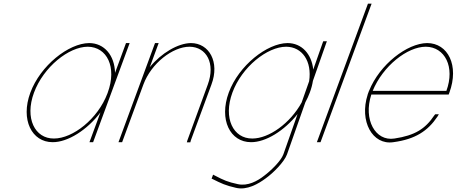

<svg xmlns="http://www.w3.org/2000/svg" viewBox="-20 -789 2502 1052"><path d="M146.1 -281C201.1 -430 356.1 -552 468.4 -553C551.5 -553 608.2 -485.1 610.3 -389.8L666.7 -543L670.4 -553H690.4L686.7 -543L591.6 -285C591.1 -283.7 590.6 -282.3 590.1 -281L493.9 -20L490.2 -10H470.2L473.9 -20L530.3 -172.9C458 -77.3 351.8 -9.3 268.2 -10C154.2 -10 91.5 -133 146.1 -281ZM166.1 -281C114.5 -141 171.2 -29 275.6 -30C379.3 -30 516.3 -137.8 568.5 -276.7L570.1 -281C622.1 -422 565.7 -532 461.1 -533C357.1 -533 218.1 -422 166.1 -281Z M800.7 -420.9C863.3 -498.1 955.8 -552.3 1025.9 -553C1126.3 -553 1184.9 -449 1138.6 -326L1025.7 -20L1022.7 -9H1003.7L1006.4 -19L1118.6 -326C1161.3 -442 1111.5 -532 1018.6 -533C926.1 -533 808.5 -442 765.7 -326L762 -316L652.9 -20L649.2 -10H629.2L632.9 -20L742 -316L745.7 -326L825.7 -543L829.4 -553H849.4L845.7 -543Z M1233.5 -282C1288.1 -430 1443.1 -552 1555.4 -553C1633.2 -553 1687.4 -493.4 1696.3 -407.9L1747.4 -553L1751.1 -563H1771.1L1767.4 -553L1694.5 -345.9C1691.3 -325.3 1685.7 -303.9 1677.5 -282C1670.8 -263.7 1662.5 -245.8 1653.1 -228.5C1619.5 -133.3 1586 -38.2 1552.5 57C1537 99 1476.9 159 1436.2 188C1396.1 218 1333.1 255 1272.3 240C1215.1 227 1192.8 216 1144.7 192L1139.4 190L1147.5 168L1159.3 174C1205.4 198 1227.2 208 1283.1 220C1337.3 232 1390.6 203 1427.3 174C1464.7 146 1519.2 93 1532.5 57L1610.5 -164.3C1538.2 -73.1 1436.2 -9.3 1355.2 -10C1241.2 -10 1178.5 -133 1233.5 -282ZM1253.5 -282C1201.5 -141 1258.2 -29 1362.6 -30C1453.2 -30 1569.6 -112.7 1632.7 -227.3L1673.8 -343.9C1690.3 -453.1 1636.3 -532.2 1548.1 -533C1444.1 -533 1305.1 -422 1253.5 -282Z M1992.4 -759 1996.1 -769H2016.1L2012.4 -759L1739.9 -20L1736.2 -10H1716.2L1719.9 -20Z M2022 -291H2425.8C2474.1 -422 2417.7 -532 2313.1 -533C2211.8 -533 2077.7 -427.2 2022 -291ZM1994.7 -271H1994.4L1998.1 -281L2001.8 -291H2002C2060.3 -436.3 2211 -552 2320.4 -553C2434.4 -553 2497.1 -430 2442.1 -281L2438.4 -271H2428.4H2014.6C1969.5 -134.1 2036.3 -13.4 2141.2 -30C2253.8 -47 2310.1 -83 2359 -156L2364.6 -163H2384.6L2376.8 -150C2323.7 -71 2255.1 -26 2135.5 -10C2021 7.6 1947.2 -124.9 1994.7 -271Z"/></svg>

Font: Nordica Plus
Style: NordicaClassicUltLtCondObl
Weight: 300
Version: Version 1.01